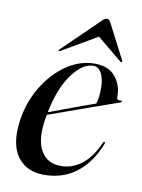

<svg xmlns="http://www.w3.org/2000/svg" viewBox="-75 -674 542 735"><g transform="rotate(10 196.0 -307.0)"><path d="M355 -148Q326 -73.5 273.2 -32.5Q220.5 8.5 146.5 8.5Q79 8.5 43.8 -39Q8.5 -86.5 20.5 -178Q30.5 -251 66.5 -311.5Q102.5 -372 154.8 -408.2Q207 -444.5 265.5 -444.5Q320 -444.5 346.8 -411Q373.5 -377.5 372 -333Q371.5 -321 386 -322.5Q391 -323 392 -320Q392.5 -317 387.5 -315Q381 -313 350.5 -302.2Q320 -291.5 277.8 -276.5Q235.5 -261.5 192.2 -246Q149 -230.5 118 -219.5Q115.5 -207.5 114 -195.5Q103 -118.5 127.8 -77.2Q152.5 -36 204.5 -36Q248.5 -36 285.2 -64Q322 -92 348 -151Q350.5 -156.5 353.5 -156Q357.5 -155 355 -148ZM262 -435.5Q219.5 -435.5 179.2 -380.2Q139 -325 120 -230Q147.5 -240.5 182.2 -253.2Q217 -266 248.2 -277.5Q279.5 -289 297 -295Q300.5 -305 302.8 -319.5Q305 -334 305 -354.5Q305.5 -390 293.8 -412.8Q282 -435.5 262 -435.5ZM365.5 -468.5Q363.5 -466.5 359 -470L263 -549L127.5 -470Q122 -467 120 -468.5Q119 -470.5 123 -475L264 -612Q274 -622 282 -622Q289.5 -622 295 -612L366 -475Q368.5 -470.5 365.5 -468.5Z"/></g></svg>

Font: Fraunces 144pt S000
Style: Italic
Weight: 400
Italic angle: -16°
Version: Version 1.000; ttfautohint (v1.8.3)